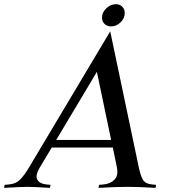

<svg xmlns="http://www.w3.org/2000/svg" viewBox="-44 -909 822 929"><path d="M432.6 0 435.5 -14.6 457 -16.6Q489.7 -19.5 509.8 -39.6Q529.8 -59.6 521.5 -100.1L502 -195.3H206.5L149.4 -100.1Q125 -59.6 136.7 -39.6Q148.4 -19.5 180.2 -16.6L200.7 -14.6L197.8 0Q116.7 -4.9 87.9 -4.9Q58.1 -4.9 -24.4 0L-21.5 -14.6L0 -16.6Q32.7 -19.5 52.7 -39.6Q73.2 -59.6 97.2 -100.1L489.3 -757.3L627.4 -100.1Q635.7 -59.6 647.5 -39.6Q659.2 -19.5 690.9 -16.6L711.4 -14.6L708.5 0Q627.4 -4.9 572.8 -4.9Q517.6 -4.9 432.6 0ZM493.7 -231.9 424.8 -561.5 228 -231.9ZM516.6 -888.7Q535.6 -888.7 547.6 -876.7Q559.6 -864.7 559.6 -846.2Q559.6 -820.3 539.3 -800.8Q519 -781.2 493.7 -781.2Q474.1 -781.2 461.9 -793.2Q449.7 -805.2 449.7 -823.7Q449.7 -849.1 470.5 -868.9Q491.2 -888.7 516.6 -888.7Z"/></svg>

Font: Flanker
Style: Italic
Weight: 400
Italic angle: -12°
Designer: Flanker
Version: Version 2.027